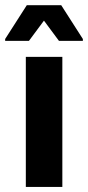

<svg xmlns="http://www.w3.org/2000/svg" viewBox="-46 -733 345 753"><path d="M55.3 0V-510H198.5V0ZM-25.8 -572.6V-580.1L59.1 -712.6H194.1L279 -580.1V-572.6H185.3L126.4 -652.1L67.4 -572.6Z"/></svg>

Font: Saira Thin SemiCondensed
Style: Regular
Weight: 100
Width: 4
Version: Version 1.101